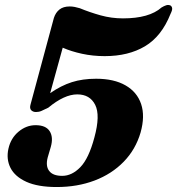

<svg xmlns="http://www.w3.org/2000/svg" viewBox="-20 -738 713 773"><path d="M14 -139.5Q23.5 -182 54.8 -208Q86 -234 123.5 -234Q164.5 -234 180 -209.8Q195.5 -185.5 184.5 -146.5L172 -104Q163 -69.5 178 -49.8Q193 -30 230.5 -30Q269.5 -30 303.5 -65Q337.5 -100 360 -184.5Q384.5 -274 363.2 -316Q342 -358 291 -358Q239 -358 174.5 -304.5Q157 -296 147 -291.5Q137 -287 125 -287Q112.5 -287 105.5 -294.5Q98.5 -302 103 -317.5L197 -666Q204 -687.5 219.5 -699.8Q235 -712 260.5 -712Q271 -712 281 -710Q291 -708 301 -705Q341 -688.5 385 -676.2Q429 -664 475 -664Q581 -664 630.5 -708Q640.5 -714 649.2 -716.8Q658 -719.5 666 -716Q671.5 -713 673 -705.5Q674.5 -698 666.5 -682Q630.5 -591.5 563.8 -551.8Q497 -512 401.5 -512Q354 -512 310.2 -521.5Q266.5 -531 232.5 -546L182 -363Q226 -393.5 269.2 -407.2Q312.5 -421 367 -421Q439 -421 485.5 -394.2Q532 -367.5 548.2 -319Q564.5 -270.5 546 -204.5Q526 -136 478 -86.8Q430 -37.5 360.8 -11.2Q291.5 15 208.5 15Q132.5 15 86.2 -6Q40 -27 22.2 -62.2Q4.5 -97.5 14 -139.5Z"/></svg>

Font: Fraunces 9pt
Style: Bold Italic
Weight: 700
Italic angle: -16°
Version: Version 1.000;[b76b70a41]